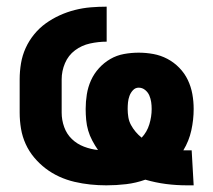

<svg xmlns="http://www.w3.org/2000/svg" viewBox="-20 -548 640 576"><path d="M541 8Q509 8 478 4Q447 0 416 -9Q388 1 358.5 4.5Q329 8 299 8Q275 8 251 5.5Q227 3 203.5 -2.5Q180 -8 158 -18Q136 -28 117 -42.5Q98 -57 82.5 -75.5Q67 -94 57 -116Q47 -138 43 -162Q39 -186 39 -210V-310Q39 -334 43 -358Q47 -382 57 -404Q67 -426 82.5 -445Q98 -464 117.5 -478Q137 -492 159 -502Q181 -512 204.5 -518Q228 -524 252 -526Q276 -528 300 -528V-423Q275 -423 250 -417.5Q225 -412 205 -397Q185 -382 175 -358.5Q165 -335 165 -310V-210Q165 -188 172.5 -167Q180 -146 195.5 -131Q211 -116 232 -108Q253 -100 274 -98Q265 -111 257 -126Q249 -141 244.5 -156.5Q240 -172 238.5 -188.5Q237 -205 237 -221Q237 -243 240.5 -265Q244 -287 253 -307Q262 -327 277 -343.5Q292 -360 311 -371Q330 -382 352 -386Q374 -390 396 -390Q418 -390 440 -386Q462 -382 482 -371.5Q502 -361 518 -344.5Q534 -328 543.5 -308Q553 -288 557 -266Q561 -244 561 -221Q561 -189 554 -157Q547 -125 530 -97Q533 -97 536.5 -97Q540 -97 543 -97Q546 -97 549 -97Q552 -97 555 -97L561 8Q556 8 551 8Q546 8 541 8ZM405 -135Q421 -152 428 -175Q435 -198 435 -221Q435 -232 433.5 -242Q432 -252 428 -261.5Q424 -271 415.5 -278Q407 -285 396 -285Q386 -285 379 -277.5Q372 -270 368.5 -260.5Q365 -251 364 -241Q363 -231 363 -221Q363 -209 365 -196.5Q367 -184 373 -173Q379 -162 387 -152.5Q395 -143 405 -135Z"/></svg>

Font: Iosevka SS04 XBd Ex
Style: Regular
Weight: 800
Width: 7
Monospace: yes
Designer: Belleve Invis
Foundry: Belleve Invis
Version: Version 19.0.0; ttfautohint (v1.8.4)